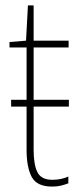

<svg xmlns="http://www.w3.org/2000/svg" viewBox="-20 -678 304 708"><path d="M232 -2V-27Q206 -15 173 -15Q132 -15 118 -43Q104 -71 104 -126V-285H234V-310H104V-503H233V-528H104V-658H83L76 -528L15 -523V-503H78V-310H21V-285H78V-126Q78 -61 97 -25.5Q116 10 172 10Q191 10 205 6.5Q219 3 232 -2Z"/></svg>

Font: Noto Sans Display SemiCondensed Thin
Style: Regular
Weight: 250
Width: 4
Designer: Monotype Design team
Foundry: Monotype Imaging Inc.
Version: 1.000